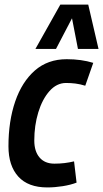

<svg xmlns="http://www.w3.org/2000/svg" viewBox="-20 -810 451 840"><path d="M187 10Q103 10 60 -37.5Q17 -85 17 -170Q17 -280 46.5 -366Q76 -452 132.5 -501.5Q189 -551 272 -551Q336 -551 388 -535L353 -435Q330 -442 310 -444.5Q290 -447 269 -447Q228 -447 196.5 -411.5Q165 -376 147.5 -318.5Q130 -261 130 -195Q130 -148 153 -121Q176 -94 218 -94Q241 -94 262 -96.5Q283 -99 304 -104L315 -11Q289 -1 254.5 4.5Q220 10 187 10ZM135 -596 244 -790H366L411 -596H321L295 -730L225 -596Z"/></svg>

Font: Georama SemiCondensed SemiBold
Style: Italic
Weight: 600
Width: 4
Italic angle: -9°
Designer: Jean-Baptiste Levee
Foundry: Production Type
Version: Version 1.000